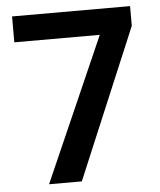

<svg xmlns="http://www.w3.org/2000/svg" viewBox="-52 -756 667 801"><g transform="rotate(-5 282.0 -355.5)"><path d="M121.1 0H258.3L522.5 -628.4V-710.9H28.3V-602.5H386.2Z"/></g></svg>

Font: Roboto Flex
Style: wght 600 wdth 100 opsz 14.0 GRAD 0.00 slnt 0.00 XTRA 468 XOPQ 96 YOPQ 79 YTLC 514 YTUC 712 YTAS 750 YTDE -203.00 YTFI 738
Weight: 600
Designer: Berlow after Robertson
Foundry: Google
Version: Version 3.100